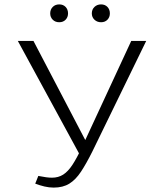

<svg xmlns="http://www.w3.org/2000/svg" viewBox="-20 -844 724 872"><path d="M224 8Q203 8 182 3Q161 -2 140 -10L154 -45Q175 -41 189 -39Q203 -37 216 -37Q245 -37 267 -51Q289 -65 309 -95.5Q329 -126 352 -175L576 -658H644L399 -155Q372 -101 348 -64.5Q324 -28 295 -10Q266 8 224 8ZM345 -136 61 -658H132L384 -176ZM249 -743Q231 -743 219.5 -754.5Q208 -766 208 -783Q208 -801 219.5 -812.5Q231 -824 249 -824Q267 -824 278 -812.5Q289 -801 289 -783Q289 -766 278 -754.5Q267 -743 249 -743ZM439 -743Q421 -743 409 -754.5Q397 -766 397 -783Q397 -801 409 -812.5Q421 -824 439 -824Q457 -824 468 -812.5Q479 -801 479 -783Q479 -766 468 -754.5Q457 -743 439 -743Z"/></svg>

Font: Ysabeau Office Light
Style: Regular
Weight: 300
Designer: Christian Thalmann (Catharsis Fonts)
Version: Version 2.001;gftools[0.9.30]; featfreeze: tnum,lnum,ss02